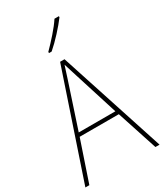

<svg xmlns="http://www.w3.org/2000/svg" viewBox="-231 -1092 967 1130"><g transform="rotate(-30 252.0 -526.5)"><path d="M476 -51 386 -326H120L27 -51H0L241 -766H271L504 -51ZM282 -652Q276 -672 269.5 -692Q263 -712 255 -738Q248 -716 241 -694.5Q234 -673 227 -651L128 -351H377ZM369 -995Q343 -960 303.5 -917Q264 -874 228 -843H210V-851Q244 -885 280 -926Q316 -967 339 -1002H369Z"/></g></svg>

Font: Noto Sans Tamil UI SemiCondensed Thin
Style: Regular
Weight: 100
Width: 4
Designer: Jelle Bosma - Monotype Design Team
Foundry: Monotype Imaging Inc.
Version: Version 2.004; ttfautohint (v1.8.4.7-5d5b)